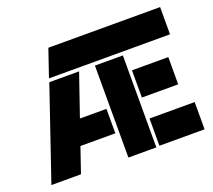

<svg xmlns="http://www.w3.org/2000/svg" viewBox="-96 -649 860 775"><g transform="rotate(-20 334.5 -261.5)"><path d="M466 -117H660V0H466ZM466 -324H622V-207H466ZM332 2V-393H452V2ZM180 -525H660V-408H140ZM202 -213H316V-108H166L129 0H2L136 -393H264Z"/></g></svg>

Font: BroshK
Style: Medium
Weight: 500
Designer: gluk
Foundry: gluk
Version: Version 0.60